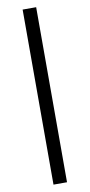

<svg xmlns="http://www.w3.org/2000/svg" viewBox="-111 -886 522 1118"><g transform="rotate(-10 150.0 -327.5)"><path d="M110 -845H190V190H110Z"/></g></svg>

Font: Eudoxus Sans
Style: Regular
Weight: 400
Designer: Stijn de Vries
Foundry: tokotype
Version: Version 2.005